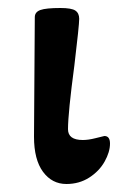

<svg xmlns="http://www.w3.org/2000/svg" viewBox="-20 -445 312 480"><path d="M65 -103 67 -402Q67 -415 81 -420Q95 -425 131 -425Q159 -425 168.5 -418.5Q178 -412 178 -398Q178 -382 166 -282Q150 -162 150 -122Q150 -95 187 -95Q201 -95 218.5 -99.5Q236 -104 241 -105Q255 -105 255 -86Q255 -65 241.5 -41Q228 -17 203 -1Q178 15 146 15Q110 15 87.5 -15.5Q65 -46 65 -103Z"/></svg>

Font: EB Garamond SemiBold
Style: Regular
Weight: 600
Designer: Georg Duffner and Octavio Pardo
Foundry: Georg Duffner
Version: Version 1.000